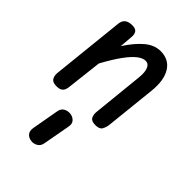

<svg xmlns="http://www.w3.org/2000/svg" viewBox="-251 -654 1073 1073"><g transform="rotate(45 285.0 -117.5)"><path d="M89.5 0Q59 0 49 -17.2Q39 -34.5 42 -58.5L87.5 -492Q90.5 -517.5 106 -529.2Q121.5 -541 150 -541Q175.5 -541 185.2 -527.8Q195 -514.5 192.5 -489.5L186 -412.5Q228 -477.5 271.5 -514.2Q315 -551 364 -551Q429.5 -551 461.5 -500Q493.5 -449 484 -358.5L452 -55.5Q449.5 -35 439.8 -17.5Q430 0 398 0Q366 0 356.8 -17.2Q347.5 -34.5 350.5 -58.5L381.5 -361.5Q386 -405.5 375.8 -429.5Q365.5 -453.5 342.5 -453.5Q321 -453.5 295 -433.5Q269 -413.5 237.8 -370.8Q206.5 -328 168 -257.5L144.5 -54.5Q143.5 -40.5 139.5 -28.2Q135.5 -16 124.5 -8Q113.5 0 89.5 0ZM206 315.5Q185 313 172.2 298Q159.5 283 164 256.5L192.5 96.5Q196.5 72 214 61.8Q231.5 51.5 253 53.5Q275 56 288.8 70.5Q302.5 85 298 110.5L268.5 272Q264.5 297 245.2 308Q226 319 206 315.5Z"/></g></svg>

Font: Edu SA Hand Medium
Style: Regular
Weight: 500
Designer: Tina and Corey Anderson, Eben Sorkin, Mirko Velimirovic
Foundry: Google for Education
Version: Version 2.000